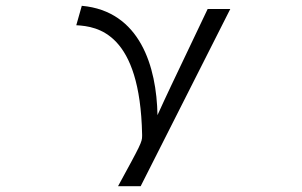

<svg xmlns="http://www.w3.org/2000/svg" viewBox="-20 -530 1040 662"><path d="M465 112 774 -499H696C555 -203 560 -214 523 -133C520 -300 463 -492 262 -510L243 -443C317 -439 463 -416 470 -66V-61C470 -40 465 -31 387 112Z"/></svg>

Font: LINE Seed JP App_OTF Regular
Style: Regular
Weight: 400
Designer: LY Corporation & Fontrix & Fontworks
Version: Version 1.002